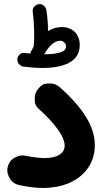

<svg xmlns="http://www.w3.org/2000/svg" viewBox="-20 -864 506 951"><path d="M18.1 -36.1C16.6 -30.8 16.1 -25.9 16.1 -20.5C16.1 -6.3 21 8.3 30.8 23.4C40.5 38.6 55.2 48.3 74.7 52.7C118.2 62 157.2 66.9 192.4 66.9C243.2 66.9 288.1 58.1 326.7 40.5C404.3 4.9 449.7 -61 449.7 -144.5C449.7 -236.8 393.1 -327.6 275.4 -432.6C261.7 -444.8 245.6 -450.7 227.1 -450.7C225.6 -450.7 218.8 -450.2 207.5 -449.7C196.3 -449.2 183.6 -440.9 170.4 -425.8C158.2 -412.1 151.9 -396 151.9 -377C151.9 -375.5 152.3 -369.1 152.8 -357.9C153.3 -346.7 161.1 -334 176.3 -320.8C213.9 -287.1 243.7 -254.4 266.6 -222.7C289.1 -190.9 300.3 -164.1 300.3 -142.1C300.3 -104.5 263.2 -81.1 202.6 -81.1C176.8 -81.1 137.7 -85.9 106.9 -92.3C101.6 -93.8 95.7 -94.2 90.3 -94.2C76.7 -94.2 62.5 -89.4 47.4 -80.1C32.2 -70.3 22.5 -55.7 18.1 -36.1ZM66.4 -572.8C65.9 -571.3 65.9 -569.3 65.9 -567.9C65.9 -553.7 77.1 -537.6 95.2 -534.2C128.9 -529.8 159.7 -527.3 188.5 -527.3C290.5 -527.3 375 -555.2 375 -640.6C375 -695.8 338.4 -730 285.6 -730C262.2 -730 239.7 -723.1 217.8 -710V-716.8C217.8 -747.6 213.9 -786.6 210 -812.5C207.5 -830.6 192.4 -843.8 176.8 -843.8C174.8 -843.8 172.9 -843.8 170.9 -843.3C154.8 -840.8 141.6 -825.2 141.6 -811C141.6 -809.6 141.6 -807.6 142.1 -806.2C145.5 -780.3 149.4 -733.4 149.4 -690.9C149.4 -669.9 148.9 -653.3 147 -638.2C146.5 -636.7 146.5 -635.3 146.5 -633.3C141.6 -624.5 136.7 -615.2 132.3 -606C130.9 -603.5 130.4 -601.1 129.9 -598.6C121.6 -599.1 112.8 -600.1 104 -601.6C102.1 -602.1 100.1 -602.1 98.1 -602.1C84.5 -602.1 68.4 -591.8 66.4 -572.8ZM277.3 -662.1C296.4 -662.1 307.1 -647.5 307.1 -634.3C307.1 -623 301.3 -614.3 290 -608.9C267.1 -597.7 230.5 -595.2 199.2 -595.2C222.2 -636.7 250 -662.1 277.3 -662.1Z"/></svg>

Font: Mikhak ExtraBold
Style: Regular
Weight: 800
Designer: Amin Abedi
Version: Version 3.2